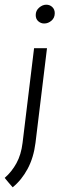

<svg xmlns="http://www.w3.org/2000/svg" viewBox="-63 -605 272 817"><path d="M-9 192Q-26 173 -43 152Q-13 126 7 89.5Q27 53 33 3L82 -400H137L88 3Q80 66 54.5 113.5Q29 161 -9 192ZM89 -541Q89 -560 103.5 -572.5Q118 -585 134 -585Q149 -585 159.5 -575Q170 -565 170 -549Q170 -529 156 -517Q142 -505 125 -505Q111 -505 100 -514.5Q89 -524 89 -541Z"/></svg>

Font: Josefin Sans
Style: Italic
Weight: 400
Italic angle: -7.5°
Designer: Santiago Orozco
Foundry: Typemade